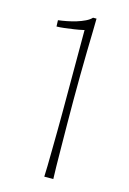

<svg xmlns="http://www.w3.org/2000/svg" viewBox="-109 -748 537 802"><g transform="rotate(15 159.5 -347.0)"><path d="M166 0Q167 -16 167.5 -47Q168 -78 168.5 -116.5Q169 -155 169.5 -196Q170 -237 170 -275Q170 -313 170 -342Q170 -371 170 -409.5Q170 -448 170 -490Q170 -532 170 -571Q170 -610 170 -638L191 -694H206Q206 -675 205 -637.5Q204 -600 203 -551Q202 -502 201.5 -448Q201 -394 201 -341Q201 -289 201.5 -236Q202 -183 202.5 -136Q203 -89 203.5 -53.5Q204 -18 205 0ZM53 -619 52 -646Q69 -648 89.5 -652Q110 -656 129.5 -662Q149 -668 165.5 -676Q182 -684 191 -694L193 -642Q183 -638 165.5 -634Q148 -630 127.5 -627Q107 -624 87 -621.5Q67 -619 53 -619Z"/></g></svg>

Font: Truculenta Thin
Style: Regular
Weight: 250
Version: Version 1.002